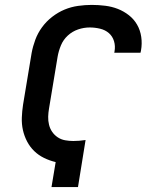

<svg xmlns="http://www.w3.org/2000/svg" viewBox="-20 -763 640 783"><path d="M190 0 207 -102Q182 -108 159.5 -119Q137 -130 119.5 -147Q102 -164 90.5 -186Q79 -208 73.5 -232.5Q68 -257 69 -283.5Q70 -310 74 -336L109 -547Q114 -574 124 -601Q134 -628 151.5 -652Q169 -676 193 -694.5Q217 -713 243.5 -724Q270 -735 298.5 -739Q327 -743 354 -743Q382 -743 409.5 -739.5Q437 -736 461 -726.5Q485 -717 505.5 -701Q526 -685 539 -662.5Q552 -640 556 -612.5Q560 -585 555 -557L553 -548H446L447 -553Q451 -575 445 -595Q439 -615 424 -628Q409 -641 388 -646Q367 -651 346 -651Q322 -651 298.5 -643Q275 -635 256.5 -618Q238 -601 228.5 -578Q219 -555 215 -532L180 -321Q177 -304 176.5 -287Q176 -270 180 -254Q184 -238 193 -225Q202 -212 215.5 -203Q229 -194 245.5 -191Q262 -188 279 -188Q291 -188 303.5 -189Q316 -190 329 -192L298 0Z"/></svg>

Font: Iosevka Aile Semibold
Style: Italic
Weight: 600
Italic angle: -9°
Designer: Belleve Invis
Foundry: Belleve Invis
Version: Version 31.1.0; ttfautohint (v1.8.4)